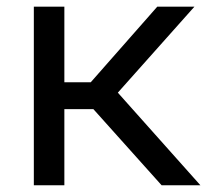

<svg xmlns="http://www.w3.org/2000/svg" viewBox="-20 -548 640 568"><path d="M256.3 -225.1 458 0H572.8L328.6 -273.9L555.2 -528.3H445.3L248.5 -304.7H170.4V-528.3H80.1V0H170.4V-225.1Z"/></svg>

Font: RobotoMono Nerd Font
Style: Regular
Weight: 400
Monospace: yes
Designer: Google
Version: Version 3.000;Nerd Fonts 3.2.1